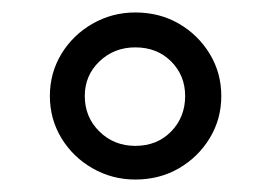

<svg xmlns="http://www.w3.org/2000/svg" viewBox="-20 -846 435 308"><path d="M60 -692Q60 -729 78.5 -759.5Q97 -790 128.5 -808Q160 -826 197 -826Q236 -826 267 -808Q298 -790 316.5 -759.5Q335 -729 335 -692Q335 -655 316.5 -624.5Q298 -594 267 -576Q236 -558 197 -558Q160 -558 128.5 -576Q97 -594 78.5 -624.5Q60 -655 60 -692ZM116 -692Q116 -658 139.5 -635Q163 -612 197 -612Q232 -612 254.5 -635Q277 -658 277 -692Q277 -725 254.5 -747.5Q232 -770 197 -770Q163 -770 139.5 -747.5Q116 -725 116 -692Z"/></svg>

Font: Glory Medium
Style: Regular
Weight: 500
Designer: Robert Leuschke
Foundry: Robert Leuschke
Version: Version 1.011